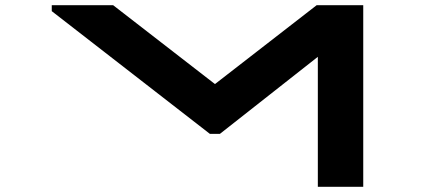

<svg xmlns="http://www.w3.org/2000/svg" viewBox="-20 -720 1694 740"><path d="M1380 -700H1200.5L808.5 -396L416 -700H179.5V-677L789 -204H827.5L1205 -501V0H1380Z"/></svg>

Font: Melete Bold
Style: Regular
Weight: 700
Width: 6
Designer: Sora Sagano
Foundry: DOT COLON
Version: Version 0.200;FEAKit 1.0